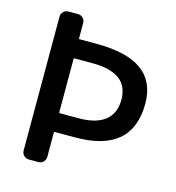

<svg xmlns="http://www.w3.org/2000/svg" viewBox="-109 -847 841 918"><g transform="rotate(15 312.0 -388.0)"><path d="M199.2 -277.3Q199.2 -273.4 203.1 -273.4H294.9Q381.8 -273.4 426.3 -308.6Q470.7 -343.8 470.7 -412.1Q470.7 -543.9 294.9 -544.9H203.1Q199.2 -544.9 199.2 -541ZM203.1 -180.7Q199.2 -180.7 199.2 -175.8V-56.6Q199.2 -42 189 -31.7Q178.7 -21.5 164.1 -21.5H117.2Q102.5 -21.5 92.3 -31.7Q82 -42 82 -56.6V-718.8Q82 -733.4 92.3 -743.7Q102.5 -753.9 117.2 -753.9H164.1Q178.7 -753.9 189 -743.7Q199.2 -733.4 199.2 -718.8V-644.5Q199.2 -639.6 203.1 -639.6H285.2Q438.5 -639.6 512.2 -585.4Q585.9 -531.2 585.9 -422.9Q585.9 -180.7 304.7 -180.7Z"/></g></svg>

Font: Gen Jyuu GothicL Medium
Style: Regular
Weight: 500
Designer: [Source Han Sans]
Ryoko NISHIZUKA  (kana & ideographs); Paul D. Hunt (Latin, Greek & Cyrillic); Wenlong ZHANG  (bopomofo
Version: Version 1.002.20150607